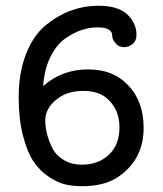

<svg xmlns="http://www.w3.org/2000/svg" viewBox="-20 -639 565 667"><path d="M44.9 -300.8Q44.9 -387.7 71 -452.9Q97.2 -518.1 140.1 -552.5Q183.1 -586.9 228.5 -603Q273.9 -619.1 320.8 -619.1Q391.6 -619.1 422.9 -588.1Q454.1 -557.1 454.1 -519Q454.1 -496.1 439.9 -485.6Q425.8 -475.1 412.1 -475.1Q393.1 -475.1 382.6 -487.5Q372.1 -500 370.6 -508.5Q369.1 -517.1 369.1 -522Q363.3 -543.9 318.8 -543.9Q291 -543.9 262.5 -534.4Q233.9 -524.9 204.3 -503.4Q174.8 -481.9 154.3 -439.5Q133.8 -397 129.9 -339.8Q194.8 -397.9 286.1 -397.9Q373 -397.9 423.8 -344.2Q479 -288.1 479 -194.8Q479 -85 391.1 -24.9Q342.3 8.3 265.1 7.8Q235.4 7.8 208.3 2Q181.2 -3.9 150.1 -24.4Q119.1 -44.9 97.2 -76.9Q75.2 -108.9 60.1 -166.7Q44.9 -224.6 44.9 -300.8ZM137.2 -220.2Q137.2 -199.2 143.1 -175Q148.9 -150.9 161.4 -125.5Q173.8 -100.1 200.9 -83.5Q228 -66.9 264.2 -66.9Q323.2 -66.9 359.9 -103Q395 -137.2 395 -196.8Q395 -265.6 342.8 -304.2Q314 -323.2 268.1 -323.2Q211.9 -323.2 174.6 -292.2Q137.2 -261.2 137.2 -220.2Z"/></svg>

Font: CMU Typewriter Text
Style: Bold
Weight: 700
Version: Version 0.7.0